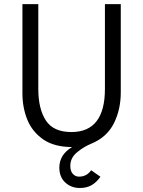

<svg xmlns="http://www.w3.org/2000/svg" viewBox="-20 -710 700 940"><path d="M371.1 210.4Q328.6 210.4 299.6 183.6Q270.5 156.7 270.5 110.4Q270.5 47.4 333 9.8Q247.6 9.8 193.8 -25.9Q138.2 -64 114 -123.5Q89.8 -183.1 89.8 -252.9V-689.9H167.5V-274.9Q167.5 -176.8 204.6 -120.1Q241.7 -63.5 329.6 -63.5Q493.7 -63.5 493.7 -274.9V-689.9H571.3V-257.8Q571.3 -175.3 538.6 -108.4Q503.9 -37.6 425.3 -5.9Q389.6 8.8 356.9 35.9Q324.2 63 324.2 102.1Q324.2 127.9 336.7 141.4Q349.1 154.8 366.7 154.8Q404.8 154.8 426.3 123.5L471.7 155.3Q452.6 182.6 428.5 196.5Q404.3 210.4 371.1 210.4Z"/></svg>

Font: Acari Sans
Style: Regular
Weight: 400
Designer: Alfredo Marco Pradil and Stefan Peev
Foundry: Hanken Design Co.
Version: Version 1.045;February 4, 2021;FontCreator 13.0.0.2655 64-bi